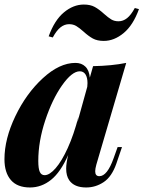

<svg xmlns="http://www.w3.org/2000/svg" viewBox="-20 -806 628 840"><path d="M0 0ZM435.5 -745.1Q453.6 -729 467 -720.9Q480.5 -712.9 498.5 -712.9Q518.6 -712.9 535.9 -726.6Q553.2 -740.2 569.8 -771L587.9 -766.1Q562.5 -695.8 521 -661.4Q479.5 -627 434.1 -627Q405.3 -627 386.2 -637.5Q367.2 -647.9 345.2 -668Q327.1 -684.1 313.7 -692.1Q300.3 -700.2 282.2 -700.2Q262.2 -700.2 244.9 -686.5Q227.5 -672.9 210.9 -642.1L192.9 -647Q218.3 -717.3 259.5 -751.7Q300.8 -786.1 346.7 -786.1Q375.5 -786.1 394.5 -775.6Q413.6 -765.1 435.5 -745.1ZM513.7 -162.6 488.8 -89.4Q468.8 -32.7 433.6 -9.3Q398.4 14.2 356.9 14.2Q304.7 14.2 282.7 -17.6Q269.5 -37.1 269.5 -67.9Q269.5 -91.8 278.3 -127.9Q245.1 -52.7 203.4 -19.3Q161.6 14.2 111.3 14.2Q55.7 14.2 27.6 -18.3Q-0.5 -50.8 -0.5 -109.4Q-0.5 -198.2 47.1 -297.6Q94.7 -397 167.5 -463.9Q240.2 -530.8 310.1 -530.8Q336.9 -530.8 353.5 -514.6Q370.1 -498.5 373 -466.3L387.2 -516.6Q469.2 -518.1 532.2 -530.8L401.4 -85.4Q396.5 -67.4 396.5 -56.6Q396.5 -35.2 414.6 -35.2Q449.2 -35.2 477.1 -113.8L494.6 -162.6ZM362.8 -442.4Q362.8 -466.8 354 -480.5Q345.2 -494.1 329.1 -494.1Q294.9 -494.1 251.7 -432.9Q208.5 -371.6 178 -279.5Q147.5 -187.5 147.5 -102.1Q147.5 -68.4 154.1 -54Q160.6 -39.6 175.3 -39.6Q196.8 -39.6 223.4 -70.1Q250 -100.6 276.4 -158.4Q302.7 -216.3 323.2 -294.9L318.4 -270L361.8 -426.3Q362.8 -437 362.8 -442.4Z"/></svg>

Font: TypoPRO Playfair Display
Style: Bold Italic
Weight: 700
Italic angle: -14.9847°
Designer: Claus Eggers Sørensen
Foundry: Claus Eggers Sørensen
Version: Version 1.004;PS 001.004;hotconv 1.0.70;makeotf.lib2.5.58329